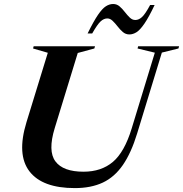

<svg xmlns="http://www.w3.org/2000/svg" viewBox="-20 -952 938 984"><path d="M260.5 -295.5Q224.5 -178 264 -125Q303.5 -72 408 -72Q499 -72 558.5 -122.2Q618 -172.5 655 -294L773.5 -682L685 -703.5L688 -715H898L894.5 -703.5L809.5 -682.5L683 -268.5Q652.5 -168.5 609.8 -106.5Q567 -44.5 506.8 -16.2Q446.5 12 363.5 12Q197 12 131 -73.8Q65 -159.5 115.5 -325L225 -681.5L149.5 -703.5L152.5 -715H467L463.5 -703.5L378.5 -680.5ZM772.5 -926.5Q742.5 -863.5 720.2 -831Q698 -798.5 679.8 -787Q661.5 -775.5 643 -775.5Q624 -775.5 609.5 -788Q595 -800.5 582.5 -816.8Q570 -833 557.2 -845.2Q544.5 -857.5 530 -857.5Q512 -857.5 495.5 -842.2Q479 -827 452.5 -780.5H429Q460 -843.5 482.2 -876Q504.5 -908.5 522.8 -920Q541 -931.5 560 -931.5Q579 -931.5 593.2 -919Q607.5 -906.5 620 -890.2Q632.5 -874 645.2 -861.8Q658 -849.5 673.5 -849.5Q691.5 -849.5 708 -864.8Q724.5 -880 749.5 -926.5Z"/></svg>

Font: Newsreader 72pt SemiBold
Style: Italic
Weight: 600
Italic angle: -17°
Designer: Hugues Gentile
Foundry: Production Type
Version: Version 1.003; ttfautohint (v1.8.3)